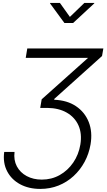

<svg xmlns="http://www.w3.org/2000/svg" viewBox="-20 -1053 717 1289"><path d="M8.3 -33.2H77.6Q70.8 21.5 93 63.5Q115.2 105.5 159.4 129.2Q203.6 152.8 260.7 152.8Q326.7 152.8 381.1 122.1Q435.5 91.3 471.9 38.1Q508.3 -15.1 519.5 -82.5Q531.2 -155.8 507.1 -210.4Q482.9 -265.1 429 -296.4Q375 -327.6 297.9 -328.6H250L259.8 -386.2L571.8 -665L570.8 -664.6H152.8L163.1 -727.5H673.8L665 -676.8L344.7 -389.2L343.8 -383.3Q430.7 -379.9 490 -340.1Q549.3 -300.3 575.7 -233.9Q602.1 -167.5 587.9 -83.5Q577.1 -20.5 547.9 33.7Q518.6 87.9 474.1 128.9Q429.7 169.9 373 192.6Q316.4 215.3 250.5 215.3Q172.9 215.3 114.7 183.8Q56.6 152.3 27.6 96.2Q-1.5 40 8.3 -33.2ZM382.3 -1033.2 449.2 -939.5 546.4 -1033.2H613.3L612.8 -1030.3L470.7 -898.4H412.6L315.9 -1030.3L316.4 -1033.2Z"/></svg>

Font: Inter 18pt Light
Style: Italic
Weight: 300
Italic angle: -9.3988°
Designer: Rasmus Andersson
Foundry: rsms
Version: Version 4.001;git-66647c0bb